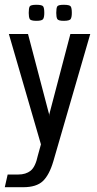

<svg xmlns="http://www.w3.org/2000/svg" viewBox="-33 -612 404 802"><path d="M-13 170 -1 117H43Q75 117 95 101Q115 85 125 38L138 -9L4 -470H84L172 -135L173 -126V-135L261 -470H344L190 61Q173 119 146 144.5Q119 170 64 170ZM233 -525Q210 -525 206 -533Q202 -541 202 -558Q202 -578 206 -585Q210 -592 233 -592Q258 -592 262.5 -585Q267 -578 267 -558Q267 -541 262.5 -533Q258 -525 233 -525ZM119 -525Q95 -525 91 -533Q87 -541 87 -558Q87 -578 91 -585Q95 -592 119 -592Q143 -592 147.5 -585Q152 -578 152 -558Q152 -541 147.5 -533Q143 -525 119 -525Z"/></svg>

Font: Smooch Sans SemiBold
Style: Bold
Weight: 600
Designer: Robert E. Leuschke
Foundry: Robert E. Leuschke
Version: Version 1.010; ttfautohint (v1.8.3)